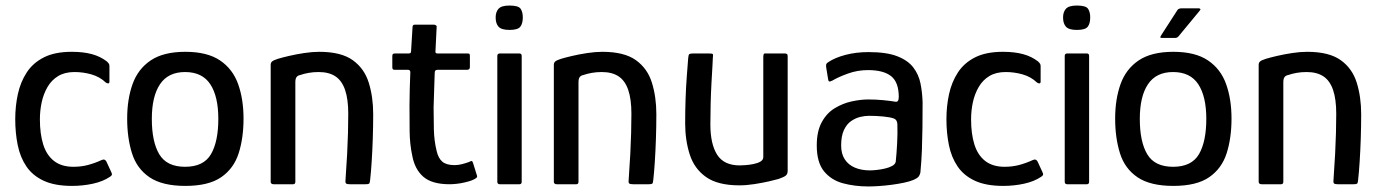

<svg xmlns="http://www.w3.org/2000/svg" viewBox="-20 -665 4984 693"><path d="M240 6Q178 6 138 -12.5Q98 -31 75.5 -64Q53 -97 44 -141Q35 -185 35 -235Q35 -282 44.5 -325.5Q54 -369 76.5 -403.5Q99 -438 138.5 -458Q178 -478 239 -478Q281 -478 312 -469.5Q343 -461 366 -443Q372 -437 373.5 -434Q375 -431 375 -425V-371Q375 -364 370.5 -364Q366 -364 362 -367Q340 -388 310 -396.5Q280 -405 249 -405Q214 -405 190 -390.5Q166 -376 151.5 -351Q137 -326 130.5 -296Q124 -266 124 -234Q124 -182 136 -143.5Q148 -105 175 -84Q202 -63 245 -63Q273 -63 297.5 -69.5Q322 -76 346 -87Q358 -93 364 -82L382 -43Q385 -37 383.5 -33.5Q382 -30 377 -27Q352 -10 315.5 -2Q279 6 240 6Z M649 6Q566 6 520 -25Q474 -56 456.5 -111.5Q439 -167 439 -237Q439 -307 458.5 -361.5Q478 -416 524 -447Q570 -478 649 -478Q728 -478 774 -447Q820 -416 839.5 -361.5Q859 -307 859 -237Q859 -167 841.5 -112Q824 -57 778.5 -25.5Q733 6 649 6ZM648 -63Q715 -63 741.5 -108.5Q768 -154 768 -236Q768 -317 739 -361Q710 -405 648 -405Q587 -405 557.5 -361Q528 -317 528 -236Q528 -153 555 -108Q582 -63 648 -63Z M968 0Q957 0 957 -9Q957 -115 957 -220.5Q957 -326 957 -431Q957 -439 962.5 -443.5Q968 -448 984 -453Q997 -457 1022.5 -463Q1048 -469 1077.5 -473.5Q1107 -478 1132 -478Q1211 -478 1253 -448Q1295 -418 1311 -366.5Q1327 -315 1327 -253Q1327 -209 1325.5 -164.5Q1324 -120 1321.5 -81.5Q1319 -43 1316 -16Q1315 -4 1312 -2Q1309 0 1299 0H1243Q1233 0 1229.5 -2.5Q1226 -5 1227 -14Q1227 -20 1229 -46.5Q1231 -73 1233 -110Q1235 -147 1236 -185.5Q1237 -224 1237 -254Q1237 -307 1225.5 -340.5Q1214 -374 1190.5 -389.5Q1167 -405 1130 -405Q1111 -405 1094 -402Q1077 -399 1063 -394Q1056 -393 1051 -387.5Q1046 -382 1046 -368Q1046 -315 1046 -255.5Q1046 -196 1046 -133.5Q1046 -71 1046 -9Q1046 0 1038 0Z M1603 0Q1539 0 1508 -27Q1477 -54 1468 -103Q1459 -145 1458.5 -191Q1458 -237 1458 -285Q1458 -317 1459 -345Q1460 -373 1461 -404Q1461 -413 1453 -413H1405Q1400 -413 1398 -415Q1396 -417 1396 -423V-462Q1396 -468 1398 -470Q1400 -472 1406 -472H1455Q1461 -472 1462.5 -475Q1464 -478 1464 -485L1469 -567Q1469 -576 1477 -576H1546Q1550 -576 1553.5 -573.5Q1557 -571 1556 -567L1552 -485Q1551 -477 1552.5 -474.5Q1554 -472 1559 -472H1666Q1673 -472 1674.5 -470.5Q1676 -469 1676 -461V-423Q1676 -418 1673.5 -415.5Q1671 -413 1665 -413H1559Q1554 -413 1551.5 -410.5Q1549 -408 1549 -401Q1548 -371 1547 -340Q1546 -309 1545 -277Q1545 -238 1546 -197.5Q1547 -157 1556 -120Q1562 -94 1576.5 -81.5Q1591 -69 1621 -69Q1634 -69 1647.5 -72.5Q1661 -76 1672 -80Q1681 -85 1683.5 -83.5Q1686 -82 1688 -75L1701 -33Q1704 -27 1699.5 -23Q1695 -19 1683 -14Q1672 -10 1657 -6.5Q1642 -3 1627.5 -1.5Q1613 0 1603 0Z M1867 -602Q1867 -580 1858 -568.5Q1849 -557 1819 -557Q1790 -557 1779.5 -568.5Q1769 -580 1769 -602Q1769 -622 1779.5 -633.5Q1790 -645 1819 -645Q1851 -645 1859 -633.5Q1867 -622 1867 -602ZM1863 -9Q1863 0 1855 0H1784Q1775 0 1775 -9V-463Q1775 -472 1784 -472H1855Q1863 -472 1863 -463Z M1990 0Q1979 0 1979 -9Q1979 -115 1979 -220.5Q1979 -326 1979 -431Q1979 -439 1984.5 -443.5Q1990 -448 2006 -453Q2019 -457 2044.5 -463Q2070 -469 2099.5 -473.5Q2129 -478 2154 -478Q2233 -478 2275 -448Q2317 -418 2333 -366.5Q2349 -315 2349 -253Q2349 -209 2347.5 -164.5Q2346 -120 2343.5 -81.5Q2341 -43 2338 -16Q2337 -4 2334 -2Q2331 0 2321 0H2265Q2255 0 2251.5 -2.5Q2248 -5 2249 -14Q2249 -20 2251 -46.5Q2253 -73 2255 -110Q2257 -147 2258 -185.5Q2259 -224 2259 -254Q2259 -307 2247.5 -340.5Q2236 -374 2212.5 -389.5Q2189 -405 2152 -405Q2133 -405 2116 -402Q2099 -399 2085 -394Q2078 -393 2073 -387.5Q2068 -382 2068 -368Q2068 -315 2068 -255.5Q2068 -196 2068 -133.5Q2068 -71 2068 -9Q2068 0 2060 0Z M2649 4Q2571 4 2528.5 -26Q2486 -56 2469.5 -107.5Q2453 -159 2453 -220Q2453 -264 2454.5 -308Q2456 -352 2459 -391Q2462 -430 2464 -456Q2465 -468 2468.5 -470Q2472 -472 2482 -472H2537Q2547 -472 2551 -471Q2555 -470 2553 -458Q2553 -452 2551.5 -427Q2550 -402 2548 -366Q2546 -330 2545 -290.5Q2544 -251 2544 -216Q2544 -145 2568.5 -106.5Q2593 -68 2650 -68Q2657 -68 2671 -69Q2685 -70 2700 -73Q2715 -76 2725 -82Q2735 -88 2735 -98V-460Q2735 -464 2736 -468Q2737 -472 2741 -472H2813Q2816 -472 2819.5 -470.5Q2823 -469 2823 -463V-49Q2823 -37 2816.5 -31.5Q2810 -26 2790 -19Q2780 -16 2756 -10.5Q2732 -5 2703 -0.5Q2674 4 2649 4Z M3115 8Q3065 8 3022.5 -3.5Q2980 -15 2954 -47Q2928 -79 2928 -140Q2928 -191 2946 -224Q2964 -257 2993 -274.5Q3022 -292 3054 -299Q3086 -306 3114 -306Q3141 -306 3167.5 -303.5Q3194 -301 3211 -298Q3224 -295 3224 -315Q3224 -368 3196.5 -390Q3169 -412 3113 -412Q3075 -412 3040.5 -399.5Q3006 -387 2984 -374Q2976 -370 2973 -371Q2970 -372 2969 -379L2962 -422Q2961 -431 2962.5 -434Q2964 -437 2970 -441Q2994 -457 3032 -467Q3070 -477 3115 -477Q3180 -477 3218.5 -462Q3257 -447 3276.5 -421.5Q3296 -396 3302.5 -363.5Q3309 -331 3310 -295Q3310 -247 3309.5 -205.5Q3309 -164 3307.5 -124Q3306 -84 3302 -42Q3300 -33 3295.5 -27.5Q3291 -22 3278 -16Q3264 -10 3242.5 -5.5Q3221 -1 3198 2Q3175 5 3153 6.5Q3131 8 3115 8ZM3120 -50Q3129 -50 3143.5 -51.5Q3158 -53 3173.5 -56.5Q3189 -60 3200 -66Q3211 -72 3213 -81Q3216 -109 3218 -146Q3220 -183 3219 -215Q3219 -232 3207 -237Q3194 -242 3168.5 -244.5Q3143 -247 3116 -247Q3102 -247 3085 -243Q3068 -239 3052 -228Q3036 -217 3026 -195.5Q3016 -174 3016 -140Q3016 -110 3029 -90Q3042 -70 3065.5 -60Q3089 -50 3120 -50Z M3601 6Q3539 6 3499 -12.5Q3459 -31 3436.5 -64Q3414 -97 3405 -141Q3396 -185 3396 -235Q3396 -282 3405.5 -325.5Q3415 -369 3437.5 -403.5Q3460 -438 3499.5 -458Q3539 -478 3600 -478Q3642 -478 3673 -469.5Q3704 -461 3727 -443Q3733 -437 3734.5 -434Q3736 -431 3736 -425V-371Q3736 -364 3731.5 -364Q3727 -364 3723 -367Q3701 -388 3671 -396.5Q3641 -405 3610 -405Q3575 -405 3551 -390.5Q3527 -376 3512.5 -351Q3498 -326 3491.5 -296Q3485 -266 3485 -234Q3485 -182 3497 -143.5Q3509 -105 3536 -84Q3563 -63 3606 -63Q3634 -63 3658.5 -69.5Q3683 -76 3707 -87Q3719 -93 3725 -82L3743 -43Q3746 -37 3744.5 -33.5Q3743 -30 3738 -27Q3713 -10 3676.5 -2Q3640 6 3601 6Z M3915 -602Q3915 -580 3906 -568.5Q3897 -557 3867 -557Q3838 -557 3827.5 -568.5Q3817 -580 3817 -602Q3817 -622 3827.5 -633.5Q3838 -645 3867 -645Q3899 -645 3907 -633.5Q3915 -622 3915 -602ZM3911 -9Q3911 0 3903 0H3832Q3823 0 3823 -9V-463Q3823 -472 3832 -472H3903Q3911 -472 3911 -463Z M4215 6Q4132 6 4086 -25Q4040 -56 4022.5 -111.5Q4005 -167 4005 -237Q4005 -307 4024.5 -361.5Q4044 -416 4090 -447Q4136 -478 4215 -478Q4294 -478 4340 -447Q4386 -416 4405.5 -361.5Q4425 -307 4425 -237Q4425 -167 4407.5 -112Q4390 -57 4344.5 -25.5Q4299 6 4215 6ZM4214 -63Q4281 -63 4307.5 -108.5Q4334 -154 4334 -236Q4334 -317 4305 -361Q4276 -405 4214 -405Q4153 -405 4123.5 -361Q4094 -317 4094 -236Q4094 -153 4121 -108Q4148 -63 4214 -63ZM4175 -528Q4168 -528 4168 -530.5Q4168 -533 4172 -539L4230 -629Q4234 -635 4246 -635H4306Q4311 -635 4312.5 -632.5Q4314 -630 4309 -625L4233 -533Q4230 -530 4227 -529Q4224 -528 4219 -528Z M4534 0Q4523 0 4523 -9Q4523 -115 4523 -220.5Q4523 -326 4523 -431Q4523 -439 4528.5 -443.5Q4534 -448 4550 -453Q4563 -457 4588.5 -463Q4614 -469 4643.5 -473.5Q4673 -478 4698 -478Q4777 -478 4819 -448Q4861 -418 4877 -366.5Q4893 -315 4893 -253Q4893 -209 4891.5 -164.5Q4890 -120 4887.5 -81.5Q4885 -43 4882 -16Q4881 -4 4878 -2Q4875 0 4865 0H4809Q4799 0 4795.5 -2.5Q4792 -5 4793 -14Q4793 -20 4795 -46.5Q4797 -73 4799 -110Q4801 -147 4802 -185.5Q4803 -224 4803 -254Q4803 -307 4791.5 -340.5Q4780 -374 4756.5 -389.5Q4733 -405 4696 -405Q4677 -405 4660 -402Q4643 -399 4629 -394Q4622 -393 4617 -387.5Q4612 -382 4612 -368Q4612 -315 4612 -255.5Q4612 -196 4612 -133.5Q4612 -71 4612 -9Q4612 0 4604 0Z"/></svg>

Font: Glory Medium
Style: Regular
Weight: 500
Designer: Robert Leuschke
Foundry: Robert Leuschke
Version: Version 1.011